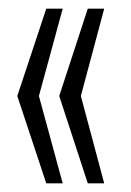

<svg xmlns="http://www.w3.org/2000/svg" viewBox="-20 -530 302 444"><path d="M87 -106 20 -308 87 -510H125L70 -308L125 -106ZM183 -106 117 -308 183 -510H221L167 -308L221 -106Z"/></svg>

Font: Saira Ultra Condensed Light
Style: Regular
Weight: 300
Width: 1
Designer: Hector Gatti with collaboration of the Omnibus-Type team
Foundry: Omnibus-Type
Version: Version 1.001; ttfautohint (v1.8)